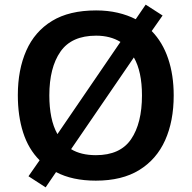

<svg xmlns="http://www.w3.org/2000/svg" viewBox="-20 -770 827 829"><path d="M730 -358Q730 -247 693 -164.5Q656 -82 581.5 -36Q507 10 394 10Q292 10 222 -27L177 39L103 -9L151 -78Q103 -126 80 -197.5Q57 -269 57 -359Q57 -469 93.5 -551.5Q130 -634 204.5 -679.5Q279 -725 395 -725Q445 -725 488 -715Q531 -705 566 -687L609 -750L682 -703L635 -636Q682 -588 706 -517Q730 -446 730 -358ZM193 -358Q193 -307 201.5 -265Q210 -223 228 -191L500 -589Q456 -616 395 -616Q289 -616 241 -547Q193 -478 193 -358ZM593 -358Q593 -461 558 -522L287 -126Q308 -113 335 -106.5Q362 -100 394 -100Q499 -100 546 -169Q593 -238 593 -358Z"/></svg>

Font: Noto Sans Canadian Aboriginal SemiBold
Style: Regular
Weight: 600
Designer: Monotype Design Team, Typotheque's Kevin King
Foundry: Monotype Imaging Inc.
Version: Version 2.004; ttfautohint (v1.8.4.7-5d5b)